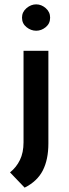

<svg xmlns="http://www.w3.org/2000/svg" viewBox="-20 -657 315 881"><path d="M93 204 26 134Q55 111 71.5 77Q88 43 88 -4V-424H202V1Q202 75 176.5 125Q151 175 93 204ZM81 -576Q81 -602 101.5 -619.5Q122 -637 146 -637Q170 -637 190 -619.5Q210 -602 210 -576Q210 -549 190 -532.5Q170 -516 146 -516Q122 -516 101.5 -532.5Q81 -549 81 -576Z"/></svg>

Font: Reem Kufi Medium
Style: Regular
Weight: 500
Designer: Khaled Hosny
Version: Version 1.001